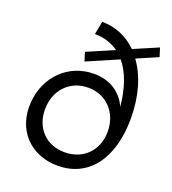

<svg xmlns="http://www.w3.org/2000/svg" viewBox="-134 -817 836 934"><g transform="rotate(20 284.5 -350.0)"><path d="M270 16C429 16 527 -112 527 -321C527 -436 498 -534 447 -603L556 -650L542 -695L416 -641C367 -689 306 -716 235 -716L222 -648C269 -648 310 -635 345 -610L206 -550L220 -505L382 -575C424 -525 450 -451 459 -357C430 -424 368 -465 285 -465C154 -465 53 -366 43 -230C32 -87 127 16 270 16ZM279 -57C184 -57 119 -124 119 -221C119 -321 187 -392 282 -392C376 -392 443 -321 443 -223C443 -125 376 -57 279 -57Z"/></g></svg>

Font: Uncut Sans
Style: Italic
Weight: 400
Italic angle: -11°
Designer: Kasper Nordkvist
Foundry: UNCUT.wtf
Version: Version 1.304;Glyphs 3.2 (3246)